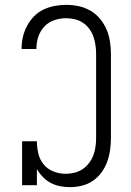

<svg xmlns="http://www.w3.org/2000/svg" viewBox="-20 -763 540 791"><path d="M268 8Q247 8 227 4Q207 0 189 -9.5Q171 -19 156.5 -34Q142 -49 132 -66V0H71V-181H132Q132 -156 138 -130.5Q144 -105 160 -85.5Q176 -66 200.5 -56.5Q225 -47 250 -47Q268 -47 286.5 -51.5Q305 -56 320 -66Q335 -76 346.5 -91Q358 -106 364.5 -123Q371 -140 373.5 -158.5Q376 -177 376 -195V-540Q376 -558 373.5 -576Q371 -594 365 -611.5Q359 -629 348 -644Q337 -659 322 -669Q307 -679 289 -683.5Q271 -688 253 -688Q228 -688 204 -680Q180 -672 163 -654Q146 -636 138 -612Q130 -588 130 -563Q130 -562 130 -561.5Q130 -561 130 -561H69Q69 -562 69 -562.5Q69 -563 69 -564Q69 -588 74.5 -611.5Q80 -635 91.5 -656.5Q103 -678 120 -695.5Q137 -713 159 -723.5Q181 -734 205 -738.5Q229 -743 253 -743Q279 -743 304.5 -737.5Q330 -732 352.5 -719Q375 -706 392 -685.5Q409 -665 419 -641.5Q429 -618 433 -592Q437 -566 437 -540V-195Q437 -170 433.5 -145Q430 -120 421.5 -96.5Q413 -73 398 -52.5Q383 -32 362.5 -18Q342 -4 317.5 2Q293 8 268 8Z"/></svg>

Font: Iosevka Slab Light
Style: Regular
Weight: 300
Monospace: yes
Designer: Belleve Invis
Foundry: Belleve Invis
Version: Version 11.1.0; ttfautohint (v1.8.3)